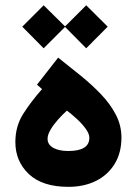

<svg xmlns="http://www.w3.org/2000/svg" viewBox="-20 -727 531 745"><path d="M143.1 -381.3 123.5 -398.4 205.6 -503.4Q249.5 -468.8 293 -433.6Q336.4 -398.4 372.3 -360.8Q408.2 -323.2 429.7 -281.7Q451.2 -240.2 451.2 -193.4Q451.2 -133.8 424.8 -90.8Q398.4 -47.9 352.1 -24.9Q305.7 -2 245.6 -2Q144.5 -2 92 -51.5Q39.6 -101.1 39.6 -175.8Q39.6 -236.8 69.6 -284.4Q99.6 -332 143.1 -381.3ZM326.7 -192.4Q326.7 -208 312.7 -227.3Q298.8 -246.6 278.6 -265.1Q258.3 -283.7 239.7 -297.9Q222.7 -282.7 205.3 -263.2Q188 -243.7 176.3 -224.1Q164.6 -204.6 164.6 -188.5Q164.6 -166 186.3 -153.6Q208 -141.1 245.1 -141.1Q326.7 -141.1 326.7 -192.4ZM149.4 -706.5 232.4 -624.5 314.5 -706.5 397.9 -623.5 314.5 -539.6 232.4 -622.6 149.4 -539.6 66.4 -623.5Z"/></svg>

Font: Vazirmatn UI NL ExtraBold
Style: Regular
Weight: 800
Designer: Saber Rastikerdar
Foundry: Saber Rastikerdar
Version: Version 33.003